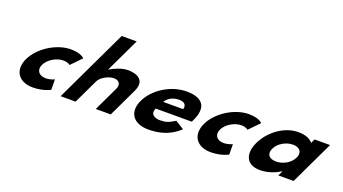

<svg xmlns="http://www.w3.org/2000/svg" viewBox="-64 -1489 3810 2132"><g transform="rotate(20 1840.5 -422.5)"><path d="M578.2 -383C636.6 -383 658.2 -359 658.2 -359L775.8 -480C775.8 -480 740.6 -528 615.7 -528C446.5 -528 253.5 -406 181.7 -255C110.4 -105 189.3 15 357.5 15C482.4 15 562.3 -31 562.3 -31L560.8 -154C560.8 -154 516.3 -130 457.9 -130C376.8 -130 336.9 -186 370.6 -257C403.9 -327 497.1 -383 578.2 -383Z M683.8 0H860.8L998.7 -290C1022.9 -341 1109.2 -390 1173.3 -390C1242.3 -390 1261.3 -341 1237.1 -290L1099.2 0H1276.2L1436.9 -338C1504.9 -481 1396.2 -528 1292.1 -528C1224.4 -528 1148.9 -499 1081.5 -459H1079L1269.7 -860H1092.7Z M2148.6 -232C2152.4 -238 2157.7 -249 2161 -256C2246.6 -436 2171.3 -528 1982.8 -528C1795.2 -528 1608.7 -406 1537.4 -256C1466.6 -107 1537.1 15 1724.6 15C1862.5 15 1982.7 -22 2086.9 -119L1985.7 -183C1911.8 -137 1876.3 -126 1807.4 -126C1752.9 -126 1685.9 -153 1723.5 -232ZM1776.1 -330C1802.1 -377 1860.3 -413 1934.1 -413C1997.1 -413 2028 -384 2012 -330Z M2681.2 -383C2739.6 -383 2761.2 -359 2761.2 -359L2878.8 -480C2878.8 -480 2843.6 -528 2718.7 -528C2549.5 -528 2356.5 -406 2284.7 -255C2213.4 -105 2292.3 15 2460.5 15C2585.4 15 2665.3 -31 2665.3 -31L2663.8 -154C2663.8 -154 2619.3 -130 2560.9 -130C2479.8 -130 2439.9 -186 2473.6 -257C2506.9 -327 2600.1 -383 2681.2 -383Z M2903.6 -256C2832.3 -106 2879.7 15 3043.8 15C3128.5 15 3215.8 -16 3281.8 -58H3284.2L3256.6 0H3437.1L3681 -513H3498.1L3474.8 -464C3443.5 -505 3385.5 -528 3302 -528C3137.9 -528 2974.9 -406 2903.6 -256ZM3091.6 -256C3125.3 -327 3213.2 -377 3294.3 -377C3374.2 -377 3414.3 -327 3380.5 -256C3347.3 -186 3263.2 -136 3179.7 -136C3092.6 -136 3058.3 -186 3091.6 -256Z"/></g></svg>

Font: Hussar
Style: BdSuprExtOblFive
Weight: 700
Foundry: Cannot Into Space Fonts
Version: Version 2.00